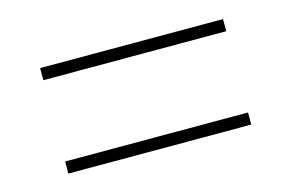

<svg xmlns="http://www.w3.org/2000/svg" viewBox="-47 -572 652 429"><g transform="rotate(-15 279.5 -357.0)"><path d="M67 -451V-479H490V-451ZM67 -235V-263H490V-235Z"/></g></svg>

Font: Noto Serif Hebrew Thin
Style: Regular
Weight: 250
Version: Version 2.003